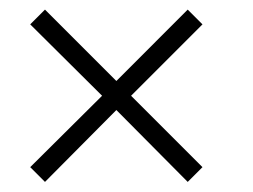

<svg xmlns="http://www.w3.org/2000/svg" viewBox="-20 -634 519 394"><path d="M72.3 -614.3 218.8 -467.8 365.2 -614.3 395.5 -584 249 -437.5 395.5 -291 365.2 -260.7 218.8 -408.2 72.3 -260.7 42 -291 189.5 -437.5 42 -584Z"/></svg>

Font: okolaks
Style: Regular
Weight: 500
Version: Version 000.6.0